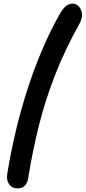

<svg xmlns="http://www.w3.org/2000/svg" viewBox="-20 -832 475 1066"><path d="M79 214Q47 214 31 191.5Q15 169 20 134Q39 18 66.5 -99Q94 -216 130.5 -330Q167 -444 212 -550.5Q257 -657 310 -751Q328 -783 345 -797.5Q362 -812 382 -812Q402 -812 417 -796.5Q432 -781 435 -756Q438 -731 420 -698Q341 -557 286.5 -417.5Q232 -278 196.5 -136.5Q161 5 137 154Q133 184 117.5 199Q102 214 79 214Z"/></svg>

Font: Shantell Sans Medium
Style: Regular
Weight: 500
Designer: Stephen Nixon, Anya Danilova, Shantell Martin
Foundry: Arrow Type
Version: Version 1.011;[c5ecc13dd]